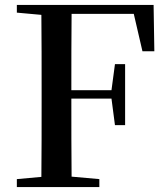

<svg xmlns="http://www.w3.org/2000/svg" viewBox="-20 -755 680 775"><path d="M555 -548H603L600 -735H48V-704L147 -695C148 -595 148 -495 148 -393V-342C148 -241 148 -140 147 -41L48 -32V0H381V-32L269 -42C268 -141 268 -243 268 -357H430L444 -250H485V-496H444L430 -391H268C268 -499 268 -600 269 -699H520Z"/></svg>

Font: Noto Serif CJK SC SemiBold
Style: Regular
Weight: 600
Designer: Ryoko NISHIZUKA 西塚涼子 (kana & ideographs); Frank Grießhammer (Latin, Greek & Cyrillic); Wenlong ZHANG 张文龙 (bopomofo); San
Foundry: Adobe
Version: Version 2.001;hotconv 1.1.0;makeotfexe 2.6.0